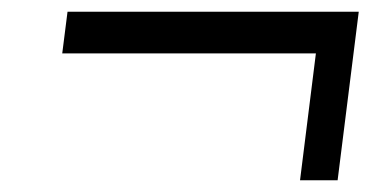

<svg xmlns="http://www.w3.org/2000/svg" viewBox="-20 -462 656 327"><path d="M591 -442H95L86 -371H518L491 -155H555Z"/></svg>

Font: TPK Tissa Web
Style: Italic
Weight: 400
Italic angle: -7°
Designer: Jacques Le Bailly, Suppakit Chalermlarp | Katatrad Co.,Ltd.
Foundry: Jacques Le Bailly, Cadson Demak Co.,Ltd.
Version: Version 5.000;Glyphs 3.1.2 (3151)